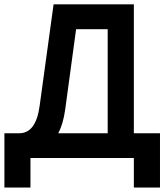

<svg xmlns="http://www.w3.org/2000/svg" viewBox="-25 -720 749 875"><path d="M-4.9 134.8V-112.8H63Q139.2 -112.8 155.8 -238.8L219.2 -700.2H585V-112.8H704.1V134.8H585V0H113.8V134.8ZM240.2 -112.8H465.8V-586.9H321.8L272 -220.2Q262.7 -153.8 240.2 -112.8Z"/></svg>

Font: Cakra Normal
Style: Regular
Weight: 400
Designer: Lucia Kollert, Vojtech Kollert
Foundry: OoM Type
Version: Version 1.000;Glyphs 3.1.1 (3148)